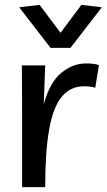

<svg xmlns="http://www.w3.org/2000/svg" viewBox="-20 -770 439 790"><path d="M372 -409Q353 -415 326 -415Q270 -415 234.5 -372.5Q199 -330 182.5 -238.5Q166 -147 166 0H71V-322L70 -501H166L160 -341Q185 -432 232.5 -470.5Q280 -509 334 -509Q350 -509 363.5 -507.5Q377 -506 387 -502ZM188 -573 59 -740 143 -750 229 -635 315 -750 399 -740 270 -573Z"/></svg>

Font: Livvic Medium
Style: Regular
Weight: 500
Designer: Jacques Le Bailly, Baron von Fonthausen
Version: Version 1.001; ttfautohint (v1.8.2)